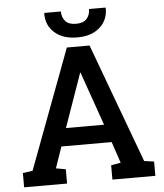

<svg xmlns="http://www.w3.org/2000/svg" viewBox="-60 -954 862 1007"><g transform="rotate(-5 371.5 -451.0)"><path d="M25.9 0V-75.2L77.6 -82.5L313 -710.9H432.6L665 -82.5L716.8 -75.2V0H490.7V-75.2L541.5 -84.5L503.9 -196.3H239.3L200.7 -84.5L252 -75.2V0ZM271.5 -290.5H472.2L379.9 -553.7L373.5 -572.8H370.6L363.8 -552.7ZM372.6 -758.8Q296.9 -758.8 253.2 -797.9Q209.5 -836.9 210.4 -898.9L211.4 -901.9H298.3Q298.3 -870.6 316.2 -850.6Q334 -830.6 372.6 -830.6Q410.2 -830.6 428.2 -850.3Q446.3 -870.1 446.3 -901.9H533.2L534.2 -898.9Q535.2 -836.9 491.5 -797.9Q447.8 -758.8 372.6 -758.8Z"/></g></svg>

Font: Roboto Slab LO Medium
Style: Regular
Weight: 500
Designer: Google
Version: Version 2.000